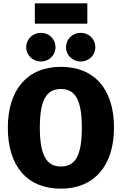

<svg xmlns="http://www.w3.org/2000/svg" viewBox="-20 -1114 730 1152"><path d="M504 -972V-1094H189V-972ZM225 -917C177 -917 137 -879 137 -831C137 -783 177 -745 225 -745C275 -745 313 -783 313 -831C313 -879 275 -917 225 -917ZM464 -917C415 -917 376 -879 376 -831C376 -783 415 -745 464 -745C514 -745 552 -783 552 -831C552 -879 514 -917 464 -917ZM345 -713C143 -713 27 -574 27 -348C27 -117 143 18 345 18C547 18 664 -122 664 -348C664 -579 547 -713 345 -713ZM345 -580C431 -580 471 -516 471 -348C471 -180 432 -115 345 -115C261 -115 219 -180 219 -348C219 -516 260 -580 345 -580Z"/></svg>

Font: Fira Sans ExtraBold
Style: Regular
Weight: 800
Designer: bBox Type GmbH & Carrois Corporate GbR & Edenspiekermann AG
Foundry: bBox Type GmbH & Carrois Corporate GbR & Edenspiekermann AG
Version: Version 4.300;PS 004.300;hotconv 1.0.88;makeotf.lib2.5.64775